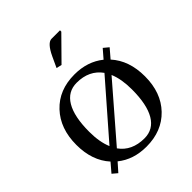

<svg xmlns="http://www.w3.org/2000/svg" viewBox="-191 -785 908 908"><g transform="rotate(-45 262.5 -331.5)"><path d="M361.8 -662.1 251 -549.8 224.1 -556.2 249 -609.9Q277.8 -670.9 305.2 -670.9H361.8ZM79.1 2 54.2 -19 91.8 -63Q33.2 -127.4 33.2 -232.9Q33.2 -341.8 95.9 -408.4Q158.7 -475.1 262.2 -475.1Q349.1 -475.1 409.2 -426.8L445.8 -469.2L471.2 -448.2L433.1 -403.8Q492.2 -338.9 492.2 -232.9Q492.2 -124 429 -58.1Q365.7 7.8 262.2 7.8Q175.3 7.8 116.2 -40ZM283.2 -26.9Q342.8 -26.9 373.8 -79.3Q404.8 -131.8 404.8 -232.9Q404.8 -302.2 384.8 -349.1L157.2 -85.9Q199.2 -26.9 283.2 -26.9ZM140.1 -118.2 368.2 -379.9Q325.2 -439.9 242.2 -439.9Q182.6 -439.9 151.4 -387.5Q120.1 -335 120.1 -233.9Q120.1 -165 140.1 -118.2Z"/></g></svg>

Font: Resagokr
Style: Regular
Weight: 500
Designer: gluk
Foundry: gluk
Version: Version 0.95